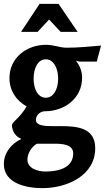

<svg xmlns="http://www.w3.org/2000/svg" viewBox="-20 -744 543 994"><path d="M234 -643 294 -579H382L283 -724H185L89 -579H175ZM218 -512C117 -512 29 -444 29 -340C29 -275 63 -224 118 -193C80 -129 42 -114 42 -95C42 -64 65 -33 88 -27V-23C41 -2 0 46 0 105C0 208 120 230 200 230C324 230 473 167 473 23C473 -84 377 -91 294 -91H248C210 -91 166 -94 166 -123C166 -149 189 -168 213 -168C315 -168 405 -236 405 -341C405 -375 394 -403 373 -430C380 -428 389 -425 396 -425H481L503 -508C445 -503 384 -497 325 -497C289 -497 260 -512 218 -512ZM217 -437C257 -437 281 -392 281 -337C281 -282 257 -238 217 -238C177 -238 154 -282 154 -337C154 -392 177 -437 217 -437ZM171 0H262C298 0 359 2 359 50C359 128 277 144 215 144C177 144 122 129 122 82C122 50 144 15 171 0Z"/></svg>

Font: Rosario
Style: Bold
Weight: 700
Designer: Hector Gatti
Foundry: Omnibus Type
Version: Version 1.100